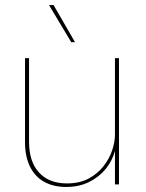

<svg xmlns="http://www.w3.org/2000/svg" viewBox="-20 -730 576 760"><path d="M242 10Q191 10 154.5 -10.5Q118 -31 98.5 -71Q79 -111 79 -167V-500H95V-169Q95 -90 134.5 -47Q174 -4 245 -4Q295 -4 330.5 -23Q366 -42 389.5 -72Q413 -102 424 -135Q435 -168 435 -196V-500H451V0H435V-133Q425 -94 398.5 -61.5Q372 -29 332.5 -9.5Q293 10 242 10ZM192 -710 277 -563H262L174 -710Z"/></svg>

Font: Kantumruy Pro Thin
Style: Regular
Weight: 250
Version: Version 1.002